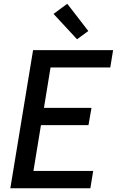

<svg xmlns="http://www.w3.org/2000/svg" viewBox="-20 -1002 640 1022"><path d="M35 0 156 -735H582L567 -643H249L214 -428H467L451 -336H198L158 -92H476L461 0ZM390 -793 265 -928 338 -982 450 -837Z"/></svg>

Font: Iosevka Aile Semibold Oblique
Style: Regular
Weight: 600
Italic angle: -9°
Designer: Belleve Invis
Foundry: Belleve Invis
Version: Version 31.1.0; ttfautohint (v1.8.4)